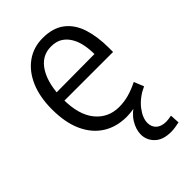

<svg xmlns="http://www.w3.org/2000/svg" viewBox="-239 -669 985 985"><g transform="rotate(-45 253.0 -176.5)"><path d="M396 227Q337 227 306.5 197Q276 167 276 126Q276 90 299 52.5Q322 15 369 -12L461 -37Q403 -8 372.5 32.5Q342 73 342 108Q342 137 361 154.5Q380 172 416 172Q424 172 434 170.5Q444 169 454 167L457 219Q442 222 426.5 224.5Q411 227 396 227ZM289 11Q216 11 161 -23.5Q106 -58 75.5 -124.5Q45 -191 45 -287Q45 -376 73 -441.5Q101 -507 152 -543.5Q203 -580 270 -580Q344 -580 389.5 -545Q435 -510 455 -447.5Q475 -385 475 -302V-274H86L87 -332L400 -334Q400 -369 393.5 -402Q387 -435 371.5 -461.5Q356 -488 331.5 -503.5Q307 -519 269 -519Q200 -519 161 -455.5Q122 -392 122 -284Q122 -171 170.5 -111.5Q219 -52 298 -52Q334 -52 368.5 -61.5Q403 -71 441 -90L463 -37Q419 -13 374.5 -1Q330 11 289 11Z"/></g></svg>

Font: Yaldevi
Style: Regular
Weight: 400
Designer: Sol Matas, Rajitha Manaperi, Kosala Senevirathne
Foundry: Mooniak
Version: Version 1.100